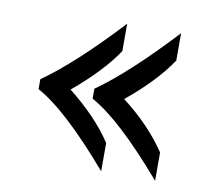

<svg xmlns="http://www.w3.org/2000/svg" viewBox="-61 -525 682 620"><g transform="rotate(10 280.0 -215.0)"><path d="M308.1 -457V-367.2Q261.2 -296.4 165 -215.8Q257.8 -142.6 308.1 -65.9V26.9Q158.2 -147.9 63 -199.2V-231.9Q165 -303.2 308.1 -457ZM484.9 -457V-367.2Q435.1 -293 340.8 -215.8Q431.6 -146 484.9 -65.9V26.9Q335 -147.9 240.2 -199.2V-231.9Q341.8 -303.2 484.9 -457Z"/></g></svg>

Font: Linux Libertine
Style: Semibold
Weight: 600
Designer: Philipp H. Poll
Foundry: Philipp H. Poll
Version: Version 5.1.2 ; ttfautohint (v0.9)